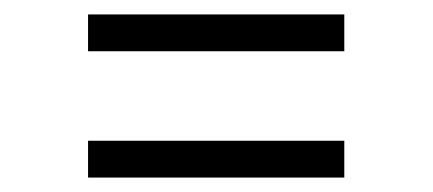

<svg xmlns="http://www.w3.org/2000/svg" viewBox="-20 -464 600 266"><path d="M102 -444H457V-393H102ZM102 -269H457V-218H102Z"/></svg>

Font: Statis Sans Light
Style: Regular
Weight: 300
Designer: bBox Type GmbH
Foundry: bBox Type GmbH
Version: Version 1.000